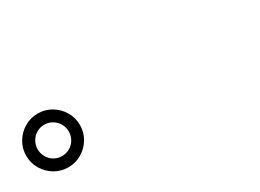

<svg xmlns="http://www.w3.org/2000/svg" viewBox="-23 -1064 984 726"><g transform="rotate(-30 469.0 -701.0)"><path d="M15.6 -701.2Q15.6 -732.9 31.5 -759.8Q47.4 -786.6 74.2 -802.5Q101.1 -818.4 132.8 -818.4Q164.6 -818.4 191.4 -802.5Q218.3 -786.6 234.1 -759.8Q250 -732.9 250 -701.2Q250 -669.4 234.1 -642.6Q218.3 -615.7 191.4 -599.9Q164.6 -584 132.8 -584Q101.1 -584 74.2 -599.9Q47.4 -615.7 31.5 -642.6Q15.6 -669.4 15.6 -701.2ZM201.2 -701.2Q201.2 -719.2 192.1 -735.1Q183.1 -751 167.2 -760.3Q151.4 -769.5 132.8 -769.5Q114.7 -769.5 99.1 -760.3Q83.5 -751 74.5 -735.1Q65.4 -719.2 65.4 -701.2Q65.4 -682.6 74.5 -666.7Q83.5 -650.9 99.1 -641.8Q114.7 -632.8 132.8 -632.8Q151.4 -632.8 167.2 -641.8Q183.1 -650.9 192.1 -666.7Q201.2 -682.6 201.2 -701.2Z"/></g></svg>

Font: Pretendard JP Light
Style: Regular
Weight: 300
Designer: Base glyphs from Inter by Rasmus Andersson; Hangeul glyphs from Noto Sans CJK(Source Han Sans) by Jang Soo-young and Kan
Foundry: Kil Hyung-jin
Version: Version 1.309